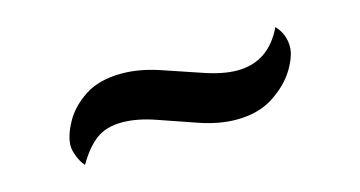

<svg xmlns="http://www.w3.org/2000/svg" viewBox="-34 -460 640 341"><g transform="rotate(-15 286.0 -289.5)"><path d="M91 -215Q84 -223 79.5 -234.5Q75 -246 75 -254Q75 -272 88 -296Q101 -320 127.5 -337.5Q154 -355 196 -355Q228 -355 264 -343Q300 -331 335 -319Q370 -307 396 -307Q454 -307 481 -364Q497 -347 497 -324Q497 -307 483 -283.5Q469 -260 441 -241.5Q413 -223 372 -223Q341 -223 305.5 -235Q270 -247 236 -259Q202 -271 174 -271Q145 -271 126.5 -257.5Q108 -244 91 -215Z"/></g></svg>

Font: Petrona
Style: Bold
Weight: 700
Designer: Ringo R. Seeber
Foundry: Ringo R. Seeber
Version: Version 2.001; ttfautohint (v1.8.3)